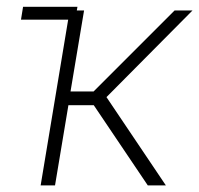

<svg xmlns="http://www.w3.org/2000/svg" viewBox="-20 -561 602 581"><path d="M43.5 -501.5 49.8 -540.5H214.4L207.5 -501.5ZM103 0 190.9 -529.3H234.4L193.4 -284.2H263.2L508.3 -529.3H562.5L302.2 -267.1L481.9 0H427.2L263.7 -242.7H187L146.5 0Z"/></svg>

Font: Inter 24pt ExtraLight
Style: Italic
Weight: 250
Italic angle: -9.3988°
Version: Version 4.001;git-66647c0bb